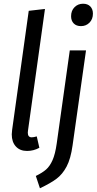

<svg xmlns="http://www.w3.org/2000/svg" viewBox="-20 -797 518 1029"><path d="M130 -97 129 -86Q129 -61 150 -61Q160 -61 177 -66L191 -5Q160 12 125 12Q87 12 65 -12Q43 -36 43 -77Q43 -85 45 -101L134 -739L221 -749ZM172 146Q207 129 227 111.5Q247 94 261.5 61.5Q276 29 284 -28L354 -527H441L369 -18Q359 54 337 95.5Q315 137 283 161Q251 185 194 212ZM361 -710Q361 -740 379.5 -758.5Q398 -777 425 -777Q450 -777 464 -762.5Q478 -748 478 -724Q478 -694 459.5 -675.5Q441 -657 414 -657Q389 -657 375 -671.5Q361 -686 361 -710Z"/></svg>

Font: Fira Sans Compressed
Style: Italic
Weight: 400
Width: 1
Italic angle: -8°
Designer: bBox Type GmbH & Carrois Corporate GbR & Edenspiekermann AG
Foundry: bBox Type GmbH & Carrois Corporate GbR & Edenspiekermann AG
Version: Version 4.301